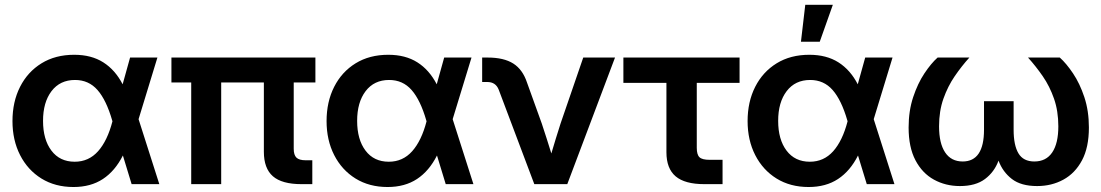

<svg xmlns="http://www.w3.org/2000/svg" viewBox="-20 -750 4485 782"><path d="M279.3 11.7Q204.6 11.7 148.7 -22.9Q92.8 -57.6 61.8 -118.4Q30.8 -179.2 30.8 -256.8Q30.8 -335.4 61.8 -396.5Q92.8 -457.5 149.2 -492.2Q205.6 -526.9 282.2 -526.9Q352.1 -526.9 400.6 -496.1Q449.2 -465.3 479.5 -406.7L509.8 -515.6H621.1L544.4 -264.6L628.9 0H516.1L480.5 -116.7Q448.7 -53.7 399.2 -21Q349.6 11.7 279.3 11.7ZM438 -255.9 437 -259.3Q413.1 -342.3 377.2 -383.3Q341.3 -424.3 285.6 -424.3Q224.6 -424.3 189.9 -378.9Q155.3 -333.5 155.3 -257.8Q155.3 -181.6 189.5 -136.5Q223.6 -91.3 284.2 -91.3Q341.3 -91.3 379.4 -134Q417.5 -176.8 438 -255.9Z M1208 0Q1128.4 0 1091.6 -32Q1054.7 -64 1054.7 -131.8V-414.1H880.9V0H758.8V-414.1H678.2V-515.6H1264.6V-414.1H1176.3V-144Q1176.3 -118.7 1187.5 -107.9Q1198.7 -97.2 1225.6 -97.2H1252V0Z M1558.6 11.7Q1483.9 11.7 1428 -22.9Q1372.1 -57.6 1341.1 -118.4Q1310.1 -179.2 1310.1 -256.8Q1310.1 -335.4 1341.1 -396.5Q1372.1 -457.5 1428.5 -492.2Q1484.9 -526.9 1561.5 -526.9Q1631.3 -526.9 1679.9 -496.1Q1728.5 -465.3 1758.8 -406.7L1789.1 -515.6H1900.4L1823.7 -264.6L1908.2 0H1795.4L1759.8 -116.7Q1728 -53.7 1678.5 -21Q1628.9 11.7 1558.6 11.7ZM1717.3 -255.9 1716.3 -259.3Q1692.4 -342.3 1656.5 -383.3Q1620.6 -424.3 1564.9 -424.3Q1503.9 -424.3 1469.2 -378.9Q1434.6 -333.5 1434.6 -257.8Q1434.6 -181.6 1468.8 -136.5Q1502.9 -91.3 1563.5 -91.3Q1620.6 -91.3 1658.7 -134Q1696.8 -176.8 1717.3 -255.9Z M2156.2 0 2011.2 -384.8Q1999 -416 1964.8 -416H1943.8V-515.6H1966.3Q2032.2 -515.6 2070.6 -491.2Q2108.9 -466.8 2126.5 -413.6L2186.5 -247.1Q2196.8 -216.3 2206.5 -185.8Q2216.3 -155.3 2225.6 -125Q2234.4 -155.3 2243.9 -185.8Q2253.4 -216.3 2263.2 -247.1L2355.5 -515.6H2484.9L2290.5 0Z M2848.6 0Q2769.5 0 2731.9 -31.7Q2694.3 -63.5 2694.3 -129.9V-412.6H2519V-515.6H2992.2V-412.6H2817.9V-147.9Q2817.9 -120.1 2828.9 -109.6Q2839.8 -99.1 2870.1 -99.1H2922.9V0Z M3273.4 11.7Q3198.7 11.7 3142.8 -22.9Q3086.9 -57.6 3055.9 -118.4Q3024.9 -179.2 3024.9 -256.8Q3024.9 -335.4 3055.9 -396.5Q3086.9 -457.5 3143.3 -492.2Q3199.7 -526.9 3276.4 -526.9Q3346.2 -526.9 3394.8 -496.1Q3443.4 -465.3 3473.6 -406.7L3503.9 -515.6H3615.2L3538.6 -264.6L3623 0H3510.3L3474.6 -116.7Q3442.9 -53.7 3393.3 -21Q3343.8 11.7 3273.4 11.7ZM3432.1 -255.9 3431.2 -259.3Q3407.2 -342.3 3371.3 -383.3Q3335.4 -424.3 3279.8 -424.3Q3218.8 -424.3 3184.1 -378.9Q3149.4 -333.5 3149.4 -257.8Q3149.4 -181.6 3183.6 -136.5Q3217.8 -91.3 3278.3 -91.3Q3335.4 -91.3 3373.5 -134Q3411.6 -176.8 3432.1 -255.9ZM3242.2 -580.1 3259.8 -730.5H3372.1L3318.8 -580.1Z M3889.6 7.8Q3831.5 7.8 3783.9 -18.3Q3736.3 -44.4 3708.5 -97.4Q3680.7 -150.4 3680.7 -230.5Q3680.7 -298.3 3699.2 -354.2Q3717.8 -410.2 3745.1 -451.2Q3772.5 -492.2 3798.8 -515.6H3928.2Q3896.5 -480.5 3868.4 -439.5Q3840.3 -398.4 3822.5 -348.1Q3804.7 -297.9 3804.7 -235.4Q3804.7 -166.5 3829.3 -129.4Q3854 -92.3 3900.9 -92.3Q3987.8 -92.3 3987.8 -221.7V-337.9H4108.4V-221.7Q4108.4 -158.2 4128.2 -125.2Q4147.9 -92.3 4192.9 -92.3Q4240.7 -92.3 4265.6 -129.2Q4290.5 -166 4290.5 -235.4Q4290.5 -297.9 4272.9 -348.1Q4255.4 -398.4 4227.1 -439.5Q4198.7 -480.5 4167 -515.6H4296.4Q4322.8 -492.2 4350.3 -451.2Q4377.9 -410.2 4396.5 -354.2Q4415 -298.3 4415 -230.5Q4415 -149.9 4387 -97.2Q4358.9 -44.4 4311 -18.3Q4263.2 7.8 4204.1 7.8Q4138.7 7.8 4101.3 -21Q4064 -49.8 4046.9 -95.7Q4029.8 -49.3 3991.7 -20.8Q3953.6 7.8 3889.6 7.8Z"/></svg>

Font: Inter Display SemiBold
Style: Regular
Weight: 600
Designer: Rasmus Andersson
Foundry: rsms
Version: Version 4.001;git-9221beed3